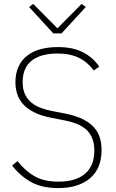

<svg xmlns="http://www.w3.org/2000/svg" viewBox="-20 -951 595 983"><path d="M279 12Q193 12 136.5 -20.5Q80 -53 42 -104L70 -126Q107 -78 155.5 -49.5Q204 -21 280 -21Q368 -21 415.5 -61.5Q463 -102 463 -180Q463 -219 451 -246Q439 -273 418 -290.5Q397 -308 369 -318.5Q341 -329 309 -335L242 -348Q191 -358 156 -375.5Q121 -393 99.5 -416.5Q78 -440 68.5 -468.5Q59 -497 59 -530Q59 -575 74.5 -609Q90 -643 118.5 -665.5Q147 -688 187 -699Q227 -710 276 -710Q354 -710 405.5 -683Q457 -656 488 -610L460 -590Q430 -632 385 -654.5Q340 -677 274 -677Q190 -677 143 -641Q96 -605 96 -531Q96 -494 108 -468.5Q120 -443 140.5 -426Q161 -409 189 -398.5Q217 -388 250 -382L317 -369Q370 -358 405.5 -340Q441 -322 462 -298Q483 -274 491.5 -245Q500 -216 500 -183Q500 -88 440.5 -38Q381 12 279 12ZM253 -780 129 -915 150 -931 274 -806 398 -931 419 -915 295 -780Z"/></svg>

Font: IBM Plex Sans Arabic ExtLt
Style: Regular
Weight: 200
Designer: Mike Abbink, Paul van der Laan, Pieter van Rosmalen, Wael Morcos, Khajak Apelian
Foundry: Bold Monday
Version: Version 1.2